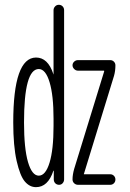

<svg xmlns="http://www.w3.org/2000/svg" viewBox="-20 -770 540 800"><path d="M289.1 -66.4 414.1 -472.7V-473.6Q414.1 -475.6 413.1 -475.6H304.7Q295.9 -475.6 289.1 -482.4Q282.2 -489.3 282.2 -498Q282.2 -506.8 289.1 -513.2Q295.9 -519.5 304.7 -519.5H439.5Q448.2 -519.5 454.6 -513.2Q460.9 -506.8 460.9 -498Q460.9 -474.6 455.1 -454.1L330.1 -46.9Q330.1 -46.9 330.1 -45.9H329.1Q329.1 -43.9 330.1 -43.9H439.5Q448.2 -43.9 454.6 -37.6Q460.9 -31.2 460.9 -22Q460.9 -12.7 454.6 -6.3Q448.2 0 439.5 0H304.7Q295.9 0 289.1 -6.3Q282.2 -12.7 282.2 -22.5Q282.2 -42 289.1 -66.4ZM141.6 -482.4Q80.1 -482.4 80.1 -259.8Q80.1 -151.4 96.7 -94.7Q113.3 -38.1 141.6 -38.1Q169.9 -38.1 186.5 -92.3Q203.1 -146.5 203.1 -245.1V-275.4Q203.1 -373 186.5 -427.7Q169.9 -482.4 141.6 -482.4ZM129.9 9.8Q103.5 9.8 83.5 -13.7Q63.5 -37.1 49.3 -99.6Q35.2 -162.1 35.2 -259.8Q35.2 -529.3 129.9 -530.3Q179.7 -530.3 202.1 -461.9Q202.1 -460 203.1 -460V-460.9V-727.5Q203.1 -736.3 209.5 -743.2Q215.8 -750 225.1 -750Q234.4 -750 240.7 -743.7Q247.1 -737.3 247.1 -727.5V-22.5Q247.1 -13.7 241.2 -6.8Q235.4 0 226.1 0Q216.8 0 210.4 -6.3Q204.1 -12.7 204.1 -22.5V-58.6H203.1Q202.1 -58.6 202.1 -57.6Q179.7 9.8 129.9 9.8Z"/></svg>

Font: Rounded-L Mgen+ 1m light
Style: Regular
Weight: 200
Designer: [Source Han Sans]
Ryoko NISHIZUKA  (kana & ideographs); Paul D. Hunt (Latin, Greek & Cyrillic); Wenlong ZHANG  (bopomofo
Version: Version 1.059.20150602